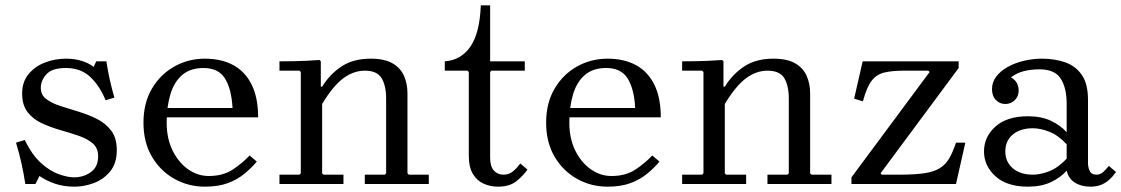

<svg xmlns="http://www.w3.org/2000/svg" viewBox="-20 -690 4205 720"><path d="M133 -361Q133 -334 153.5 -318.5Q174 -303 206.5 -292.5Q239 -282 275.5 -271Q312 -260 344.5 -243.5Q377 -227 397.5 -199.5Q418 -172 418 -127Q418 -77 392.5 -46.5Q367 -16 330.5 -3Q294 10 260 10Q219 10 186.5 -1Q154 -12 128 -30L113 0H75Q69 -39 60.5 -77.5Q52 -116 40 -155L73 -165Q100 -109 134 -78.5Q168 -48 201 -36.5Q234 -25 258 -25Q293 -25 320.5 -44.5Q348 -64 348 -104Q348 -135 327.5 -152.5Q307 -170 274.5 -181Q242 -192 205.5 -202.5Q169 -213 136.5 -228Q104 -243 83.5 -269.5Q63 -296 63 -339Q63 -383 87 -412Q111 -441 148.5 -455.5Q186 -470 228 -470Q260 -470 287 -461.5Q314 -453 331 -439L341 -460H379Q384 -426 391.5 -392Q399 -358 409 -324L376 -314Q354 -368 318.5 -401.5Q283 -435 227 -435Q175 -435 154 -411.5Q133 -388 133 -361Z M763 -30Q816 -30 852.5 -54Q889 -78 916 -107L943 -84Q922 -59 895.5 -37.5Q869 -16 833.5 -3Q798 10 748 10Q687 10 634.5 -19Q582 -48 550 -102Q518 -156 518 -230Q518 -304 550 -358Q582 -412 634.5 -441Q687 -470 748 -470Q810 -470 854.5 -446Q899 -422 923.5 -373Q948 -324 948 -250H598V-285H852Q848 -357 823.5 -396Q799 -435 743 -435Q694 -435 663.5 -409Q633 -383 619 -336.5Q605 -290 605 -230Q605 -171 627 -126Q649 -81 685 -55.5Q721 -30 763 -30Z M1508 -40 1513 -35H1588V0H1348V-35H1423L1428 -40V-320Q1428 -369 1411 -397Q1394 -425 1348 -425Q1306 -425 1267.5 -396.5Q1229 -368 1188 -300V-40L1193 -35H1268V0H1028V-35H1103L1108 -40V-420L1103 -425H1028V-460Q1054 -460 1078.5 -460.5Q1103 -461 1127.5 -462Q1152 -463 1178 -465L1183 -460V-365H1188Q1217 -412 1261 -441Q1305 -470 1370 -470Q1422 -470 1452 -452.5Q1482 -435 1495 -405.5Q1508 -376 1508 -340Z M1931 -77 1958 -54Q1942 -31 1916.5 -10.5Q1891 10 1847 10Q1819 10 1794 -1Q1769 -12 1753.5 -37.5Q1738 -63 1738 -105V-420L1733 -425H1648V-460Q1708 -464 1743.5 -514.5Q1779 -565 1783 -670H1818V-460H1948V-425H1823L1818 -420V-99Q1818 -66 1832 -50.5Q1846 -35 1868 -35Q1888 -35 1902.5 -46.5Q1917 -58 1931 -77Z M2273 -30Q2326 -30 2362.5 -54Q2399 -78 2426 -107L2453 -84Q2432 -59 2405.5 -37.5Q2379 -16 2343.5 -3Q2308 10 2258 10Q2197 10 2144.5 -19Q2092 -48 2060 -102Q2028 -156 2028 -230Q2028 -304 2060 -358Q2092 -412 2144.5 -441Q2197 -470 2258 -470Q2320 -470 2364.5 -446Q2409 -422 2433.5 -373Q2458 -324 2458 -250H2108V-285H2362Q2358 -357 2333.5 -396Q2309 -435 2253 -435Q2204 -435 2173.5 -409Q2143 -383 2129 -336.5Q2115 -290 2115 -230Q2115 -171 2137 -126Q2159 -81 2195 -55.5Q2231 -30 2273 -30Z M3018 -40 3023 -35H3098V0H2858V-35H2933L2938 -40V-320Q2938 -369 2921 -397Q2904 -425 2858 -425Q2816 -425 2777.5 -396.5Q2739 -368 2698 -300V-40L2703 -35H2778V0H2538V-35H2613L2618 -40V-420L2613 -425H2538V-460Q2564 -460 2588.5 -460.5Q2613 -461 2637.5 -462Q2662 -463 2688 -465L2693 -460V-365H2698Q2727 -412 2771 -441Q2815 -470 2880 -470Q2932 -470 2962 -452.5Q2992 -435 3005 -405.5Q3018 -376 3018 -340Z M3565 -155H3600L3565 0H3173V-25L3466 -420L3461 -425H3370Q3325 -425 3296 -418Q3267 -411 3248.5 -387Q3230 -363 3216 -310L3183 -320L3215 -460H3575V-435L3282 -40L3287 -35H3354Q3411 -35 3447 -40.5Q3483 -46 3504.5 -59.5Q3526 -73 3539.5 -96Q3553 -119 3565 -155Z M4069 10Q4035 10 4011 -5Q3987 -20 3980 -50V-300Q3980 -361 3957.5 -395.5Q3935 -430 3878 -430Q3847 -430 3820.5 -423.5Q3794 -417 3771 -400Q3787 -391 3793.5 -378Q3800 -365 3800 -350Q3800 -328 3785 -314Q3770 -300 3750 -300Q3729 -300 3714.5 -315Q3700 -330 3700 -356Q3700 -382 3716 -403Q3732 -424 3759 -439Q3786 -454 3819.5 -462Q3853 -470 3887 -470Q3935 -470 3974 -456.5Q4013 -443 4036.5 -409.5Q4060 -376 4060 -315V-77Q4060 -63 4066.5 -49Q4073 -35 4092 -35Q4106 -35 4117 -45Q4128 -55 4138 -68L4165 -45Q4153 -28 4139 -15.5Q4125 -3 4108 3.5Q4091 10 4069 10ZM3835 10Q3756 10 3713 -29Q3670 -68 3670 -122Q3670 -177 3713 -215.5Q3756 -254 3835 -254Q3885 -254 3921 -237Q3957 -220 3980 -194V-149Q3948 -183 3915 -196Q3882 -209 3853 -209Q3806 -209 3778 -185.5Q3750 -162 3750 -122Q3750 -83 3778 -59Q3806 -35 3853 -35Q3882 -35 3915 -48Q3948 -61 3980 -95V-50Q3957 -24 3921 -7Q3885 10 3835 10Z"/></svg>

Font: Brygada 1918
Style: Regular
Weight: 400
Designer: Mateusz Machalski | Borys Kosmynka | Przemek Hoffer
Foundry: NIEPODLEGLA 2018
Version: Version 3.006